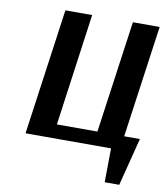

<svg xmlns="http://www.w3.org/2000/svg" viewBox="-90 -725 846 975"><g transform="rotate(10 333.5 -237.5)"><path d="M306 -650 226 -72H435L516 -650H654L573 -72H654L591 175H516L518 0H77L168 -650Z"/></g></svg>

Font: Arsenal
Style: Bold Italic
Weight: 700
Italic angle: -9°
Designer: Andrij Shevchenko
Foundry: Stairsfor.com
Version: Version 1.000